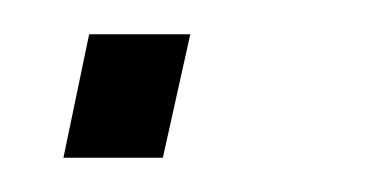

<svg xmlns="http://www.w3.org/2000/svg" viewBox="-20 -92 227 112"><path d="M17 0 32 -72H91L75 0Z"/></svg>

Font: Saira ExtraLight
Style: Italic
Weight: 200
Italic angle: -12°
Designer: Hector Gatti with collaboration of the Omnibus-Type team
Foundry: Omnibus-Type
Version: Version 1.100; ttfautohint (v1.8.3)